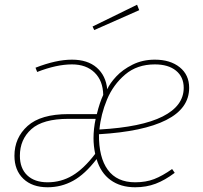

<svg xmlns="http://www.w3.org/2000/svg" viewBox="-20 -781 858 811"><path d="M433 -404Q444 -429 471 -458Q498 -487 540 -508Q582 -529 634 -529Q699 -529 739 -497Q779 -465 779 -410Q779 -323 682 -274Q585 -225 398 -214Q397 -116 435.5 -63.5Q474 -11 551 -11Q596 -11 631 -24.5Q666 -38 707 -67L718 -51Q677 -20 637.5 -5Q598 10 551 10Q489 10 447 -20.5Q405 -51 388 -109Q339 -45 289 -17.5Q239 10 181 10Q116 10 78.5 -26Q41 -62 41 -123Q41 -199 96.5 -249Q152 -299 269 -299H389Q401 -348 416 -380Q415 -440 379.5 -474.5Q344 -509 284 -509Q219 -509 137 -477L130 -495Q217 -529 284 -529Q350 -529 388.5 -495.5Q427 -462 433 -404ZM400 -234Q578 -244 667 -289Q756 -334 756 -410Q756 -456 723.5 -482.5Q691 -509 634 -509Q559 -509 508.5 -466Q458 -423 432 -360.5Q406 -298 400 -234ZM269 -279Q161 -279 112.5 -235.5Q64 -192 64 -123Q64 -70 95 -40.5Q126 -11 181 -11Q238 -11 286 -39.5Q334 -68 382 -131Q375 -166 375 -197Q375 -237 384 -279ZM568 -738 378 -654 371 -669 559 -761Z"/></svg>

Font: FiraGO Thin
Style: Italic
Weight: 100
Italic angle: -8°
Designer: bBox Type GmbH
Foundry: bBox Type GmbH
Version: Version 1.001